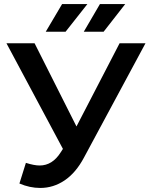

<svg xmlns="http://www.w3.org/2000/svg" viewBox="-20 -914 746 949"><path d="M699 -700 395 -135Q355 -60 299.5 -22.5Q244 15 179 15Q127 15 76 -7L108 -109Q149 -96 176 -96Q239 -96 280 -161L291 -178L12 -700H151L358 -289L571 -700ZM287 -894H412L304 -757H206ZM474 -894H599L492 -757H394Z"/></svg>

Font: APTA Sans SemiBold
Style: Bold
Weight: 600
Version: Version 7.200